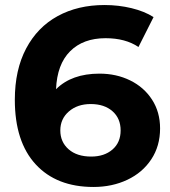

<svg xmlns="http://www.w3.org/2000/svg" viewBox="-20 -732 677 764"><path d="M617 -221Q617 -151 582 -98Q547 -45 486.5 -16.5Q426 12 352 12Q205 12 122 -78Q39 -168 39 -335Q39 -454 84 -539Q129 -624 209.5 -668Q290 -712 396 -712Q452 -712 503.5 -699.5Q555 -687 591 -664L531 -545Q479 -580 400 -580Q311 -580 259 -528Q207 -476 203 -377Q265 -439 376 -439Q443 -439 498 -412Q553 -385 585 -335.5Q617 -286 617 -221ZM460 -213Q460 -261 427.5 -289.5Q395 -318 341 -318Q288 -318 254 -288.5Q220 -259 220 -213Q220 -167 253 -138Q286 -109 343 -109Q395 -109 427.5 -137Q460 -165 460 -213Z"/></svg>

Font: Montserrat Alternates
Style: Bold
Weight: 700
Designer: Julieta Ulanovsky
Foundry: Julieta Ulanovsky
Version: Version 7.200